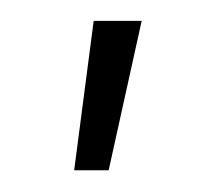

<svg xmlns="http://www.w3.org/2000/svg" viewBox="-20 -762 207 182"><path d="M50.3 -600.6 68.8 -742.2H114.3L83 -600.6Z"/></svg>

Font: Inter 24pt ExtraLight
Style: Regular
Weight: 250
Designer: Rasmus Andersson
Foundry: rsms
Version: Version 4.001;git-66647c0bb